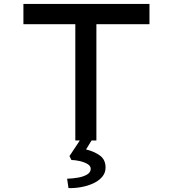

<svg xmlns="http://www.w3.org/2000/svg" viewBox="-20 -720 886 984"><path d="M366 0V-596H100V-700H746V-596H474V0ZM331 244 324 196Q354 195 381.5 190Q409 185 427 174Q445 163 445 145Q445 130 427.5 120Q410 110 386.5 105Q363 100 346 100L336 80L405 -24H464L421 46Q460 55 490.5 76Q521 97 521 139Q521 166 503.5 186.5Q486 207 457.5 220Q429 233 395.5 239Q362 245 331 244Z"/></svg>

Font: Lexend Zetta
Style: Regular
Weight: 400
Designer: Bonnie Shaver-Troup, Thomas Jockin
Foundry: Lexend
Version: Version 1.007